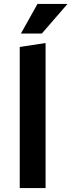

<svg xmlns="http://www.w3.org/2000/svg" viewBox="-20 -953 362 973"><path d="M80 0V-715L211 -735V0ZM86 -783 170 -933H322L192 -783Z"/></svg>

Font: Radio Canada SemiBold
Style: Regular
Weight: 600
Designer: Charles Daoud, Etienne Aubert Bonn, Alexandre Saumier Demers, Jacques Le Bailly
Foundry: Radio-Canada
Version: Version 2.104; ttfautohint (v1.8.4.7-5d5b);gftools[0.9.28.de